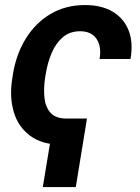

<svg xmlns="http://www.w3.org/2000/svg" viewBox="-20 -573 565 773"><path d="M248 -95.7 230.5 9.8Q150.4 9.8 101.8 -26.1Q53.2 -62 35.4 -122.3Q17.6 -182.6 29.3 -256.3L32.2 -274.9Q44.9 -354 83.5 -417Q122.1 -480 182.9 -516.4Q243.7 -552.7 322.8 -552.7Q387.7 -552.7 432.6 -526.6Q477.5 -500.5 497.3 -451.9Q517.1 -403.3 505.4 -335.4H380.9Q386.7 -369.1 379.2 -394.3Q371.6 -419.4 352.3 -433.3Q333 -447.3 302.7 -447.3Q261.2 -447.3 232.9 -423.1Q204.6 -398.9 188 -359.6Q171.4 -320.3 164.1 -274.9L161.1 -256.3Q155.3 -216.8 158.9 -179.7Q162.6 -142.6 183.3 -119.1Q204.1 -95.7 248 -95.7ZM330.1 -95.7 285.2 180.2H152.3L197.8 -95.7Z"/></svg>

Font: Inter Tight SemiBold
Style: Italic
Weight: 600
Italic angle: -9.39999°
Designer: Rasmus Andersson
Foundry: rsms
Version: Version 3.004